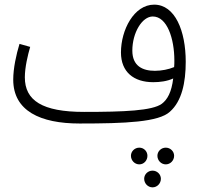

<svg xmlns="http://www.w3.org/2000/svg" viewBox="-20 -511 864 827"><path d="M323 21C520 21 664 15 712 -30C763 -75 780 -155 780 -245C780 -378 734 -491 644 -491C557 -491 501 -382 501 -285C501 -201 556 -157 640 -157C669 -157 700 -161 726 -173C719 -114 701 -82 677 -64C636 -34 515 -29 342 -29C162 -29 87 -78 87 -178C87 -221 100 -275 110 -309L64 -322C50 -276 37 -217 37 -168C37 -33 154 21 323 21ZM550 -293C550 -370 592 -440 638 -440C700 -440 731 -344 731 -251C731 -241 731 -231 730 -222C706 -212 676 -206 647 -206C595 -206 550 -226 550 -293ZM694 197C714 197 730 180 730 160C730 141 714 125 694 125C674 125 658 141 658 160C658 180 674 197 694 197ZM580 197C600 197 615 180 615 160C615 141 600 125 580 125C560 125 544 141 544 160C544 180 560 197 580 197ZM637 296C657 296 673 279 673 259C673 240 657 224 637 224C617 224 601 240 601 259C601 279 617 296 637 296Z"/></svg>

Font: Noto Sans Arabic Cond Light
Style: Regular
Weight: 300
Width: 3
Designer: Monotype Design Team, Nadine Chahine, Nizar Qandah and Khaled Hosny
Foundry: Monotype Imaging Inc.
Version: Version 2.012